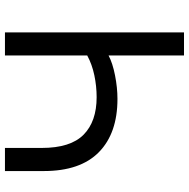

<svg xmlns="http://www.w3.org/2000/svg" viewBox="-14 -730 745 756"><g transform="rotate(90 358.0 -352.5)"><path d="M108 0V-705H199V-408Q229 -424 277.5 -433.5Q326 -443 370 -443Q505 -443 579.5 -370Q654 -297 654 -153V0H563V-145Q563 -258 511 -309.5Q459 -361 363 -361Q320 -361 277 -352Q234 -343 199 -324V0Z"/></g></svg>

Font: Nunito Sans 7pt
Style: Regular
Weight: 400
Designer: Vernon Adams
Foundry: Vernon Adams
Version: Version 3.101;gftools[0.9.27]